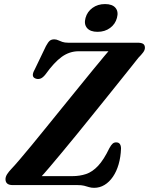

<svg xmlns="http://www.w3.org/2000/svg" viewBox="-20 -910 732 944"><path d="M361 0H42.5Q7 0 7 -29Q7 -41 15.2 -53.8Q23.5 -66.5 35 -78.5Q50 -94 76.2 -124.8Q102.5 -155.5 136.5 -196.8Q170.5 -238 208.8 -285.5Q247 -333 287 -382Q327 -431 365 -478Q403 -525 435.8 -565Q468.5 -605 493 -634.2Q517.5 -663.5 530.5 -677L545 -658H366.5Q322 -658 284 -630.8Q246 -603.5 203.5 -544Q190 -527 177.8 -523.2Q165.5 -519.5 154.5 -524Q142.5 -528.5 141.5 -539.5Q140.5 -550.5 150.5 -568L206 -683.5Q216.5 -703 224.8 -709.8Q233 -716.5 246.5 -716.5Q257 -716.5 266 -712.2Q275 -708 286.5 -704Q298 -700 315.5 -700H656.5Q675.5 -700 684 -694.2Q692.5 -688.5 692.5 -675Q692.5 -664 683.5 -652Q674.5 -640 660.5 -626Q648 -610 624.8 -581Q601.5 -552 571 -513.8Q540.5 -475.5 505 -431.5Q469.5 -387.5 432 -341Q394.5 -294.5 357.5 -249Q320.5 -203.5 286.5 -162.8Q252.5 -122 224.8 -89.2Q197 -56.5 178 -36L164 -44H335Q372.5 -44 403.5 -54.5Q434.5 -65 462.2 -94.5Q490 -124 518 -182Q526.5 -197.5 533.8 -203.8Q541 -210 551 -210Q563.5 -210 569.2 -202Q575 -194 575 -179.5Q573.5 -137.5 563.2 -102.2Q553 -67 535.2 -41Q517.5 -15 494 -0.8Q470.5 13.5 443 13.5Q428.5 13.5 417.5 10Q406.5 6.5 393.8 3.2Q381 0 361 0ZM459.5 -753.5Q424 -753.5 408 -772.2Q392 -791 400.5 -822Q409 -852.5 434.8 -871.2Q460.5 -890 496.5 -890Q532.5 -890 548 -871.2Q563.5 -852.5 555 -822Q547 -791.5 521.2 -772.5Q495.5 -753.5 459.5 -753.5Z"/></svg>

Font: Fraunces SemiBold
Style: Italic
Weight: 600
Italic angle: -16°
Version: Version 1.000;[b76b70a41]